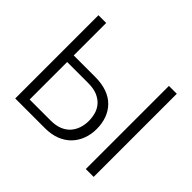

<svg xmlns="http://www.w3.org/2000/svg" viewBox="-155 -934 1158 1158"><g transform="rotate(45 424.0 -355.0)"><path d="M90 0V-710H156V-433H338Q396 -433 439 -417.5Q482 -402 510.5 -373Q539 -344 553.5 -304.5Q568 -265 568 -217Q568 -172 553.5 -132.5Q539 -93 511 -63.5Q483 -34 441 -17Q399 0 343 0ZM692 0V-709H759V0ZM156 -57H335Q379 -57 410.5 -70Q442 -83 461.5 -105.5Q481 -128 490.5 -157Q500 -186 500 -217Q500 -248 492 -276.5Q484 -305 464.5 -327.5Q445 -350 413.5 -363.5Q382 -377 333 -377H156Z"/></g></svg>

Font: Rising Sun Light
Style: Regular
Weight: 300
Designer: Matt McInerney, Pablo Impallari, Rodrigo Fuenzalida (Raleway font), Stephen Hutchings (Greek), Cristiano Sobral (main ch
Foundry: The Rising Sun Project Authors
Version: Version 4.327; ttfautohint (v1.8.4.7-5d5b-dirty)